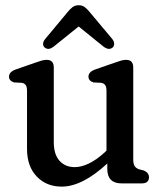

<svg xmlns="http://www.w3.org/2000/svg" viewBox="-20 -682 599 714"><path d="M80.5 -128V-343.5Q80.5 -359 75.8 -365.5Q71 -372 61.5 -374L32 -375.5Q13.5 -381.5 13.5 -397Q13.5 -414.5 38 -423.5L108.5 -448Q124 -453.5 134.2 -456.5Q144.5 -459.5 153.5 -459.5Q180 -459.5 180 -431V-153.5Q180 -108 201.2 -84.2Q222.5 -60.5 258 -60.5Q282.5 -60.5 310.2 -73.8Q338 -87 369.5 -115.5L376 -122V-343.5Q376 -359 371.2 -365.5Q366.5 -372 357 -374L327.5 -375.5Q309 -381.5 309 -397Q309 -414.5 333.5 -423.5L404 -448Q419.5 -453.5 429.8 -456.5Q440 -459.5 449 -459.5Q475.5 -459.5 475.5 -431V-89Q475.5 -72 481 -64Q486.5 -56 497 -52.5L515 -48Q534 -39.5 534 -23Q534 0 507 0H432.5Q379 0 379 -54V-74Q286 12 209.5 12Q152.5 12 116.5 -25.8Q80.5 -63.5 80.5 -128ZM180 -509Q160 -493.5 146 -505.5Q140.5 -510 140.2 -518.5Q140 -527 148 -537L230.5 -636Q240.5 -648.5 249.8 -655.5Q259 -662.5 272.5 -662.5Q286 -662.5 295.2 -655.5Q304.5 -648.5 314.5 -636L397.5 -537Q405 -527 404.5 -518.5Q404 -510 399 -505.5Q385 -493.5 364.5 -509L272.5 -583.5Z"/></svg>

Font: Fraunces 72pt S100
Style: Regular
Weight: 400
Version: Version 1.000; ttfautohint (v1.8.3)